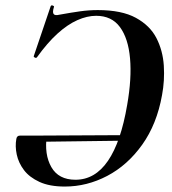

<svg xmlns="http://www.w3.org/2000/svg" viewBox="-20 -673 631 705"><path d="M218 12Q162 12 125 -5Q88 -22 68 -48.5Q48 -75 41.5 -105.5Q35 -136 40 -163Q42 -175 53 -175H152Q142 -106 168.5 -59.5Q195 -13 257 -13Q329 -13 376.5 -82.5Q424 -152 447 -288Q464 -385 457.5 -458.5Q451 -532 420.5 -573.5Q390 -615 333 -615Q300 -615 264 -599Q228 -583 191 -549.5Q154 -516 116 -463Q113 -459 108 -461.5Q103 -464 104 -467L166 -650Q168 -655 174 -652.5Q180 -650 178 -647Q172 -628 177 -621.5Q182 -615 198 -619Q242 -627 274.5 -631.5Q307 -636 339 -636Q427 -636 479 -607.5Q531 -579 554.5 -533Q578 -487 581.5 -432Q585 -377 575 -324Q556 -217 502 -141.5Q448 -66 373.5 -27Q299 12 218 12ZM94 -152 98 -175 482 -177 480 -157Z"/></svg>

Font: Cormorant Infant Light
Style: Italic
Weight: 300
Italic angle: -10°
Designer: Christian Thalmann (Catharsis Fonts)
Foundry: Catharsis Fonts
Version: Version 4.001